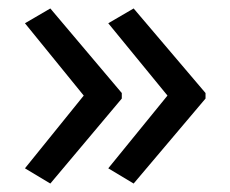

<svg xmlns="http://www.w3.org/2000/svg" viewBox="-20 -491 545 454"><path d="M466 -258 296 -57 236 -93 376 -265 236 -436 296 -471 466 -271ZM268 -258 99 -57 39 -93 178 -265 39 -436 99 -471 268 -271Z"/></svg>

Font: Noto Sans Thai Looped
Style: Regular
Weight: 400
Designer: Sasikarn Vongin, Ben Mitchell
Foundry: The Fontpad Ltd
Version: Version 1.001; ttfautohint (v1.8.4.7-5d5b)